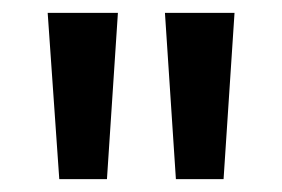

<svg xmlns="http://www.w3.org/2000/svg" viewBox="-20 -734 438 298"><path d="M163 -714H54L72 -456H146ZM344 -714H236L253 -456H327Z"/></svg>

Font: Noto Sans Armenian ExtraCondensed Medium
Style: Regular
Weight: 500
Width: 2
Designer: Monotype Design Team
Foundry: Monotype Imaging Inc.
Version: Version 2.008